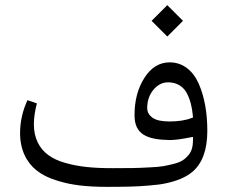

<svg xmlns="http://www.w3.org/2000/svg" viewBox="-20 -728 884 747"><path d="M569.8 -647 630.9 -585.9 691.9 -647 630.9 -708ZM638.7 -255.4C624 -255.4 610.8 -256.8 598.6 -259.3C574.7 -264.6 552.7 -281.2 552.7 -307.1C552.7 -335 560.5 -358.9 576.7 -378.4C592.8 -397.9 611.8 -407.7 634.3 -407.7C667 -407.7 692.4 -392.1 706.5 -366.2C720.2 -340.3 727.1 -312 730.5 -276.4L731 -271L725.6 -269C702.6 -259.8 673.3 -255.4 638.7 -255.4ZM640.6 -183.1C658.7 -183.1 685.5 -186.5 722.2 -193.8L731 -195.3V-186.5C731 -159.7 726.6 -139.6 712.9 -124C699.2 -108.4 686 -98.1 657.2 -90.8C643.1 -86.9 628.9 -84 615.2 -81.5C601.1 -79.1 583 -77.6 560.1 -76.7C537.1 -75.2 515.6 -74.7 495.6 -74.2C475.1 -73.7 449.2 -73.7 418 -73.7C341.8 -73.7 285.2 -79.1 232.4 -94.7C206.1 -102.1 184.6 -112.3 167.5 -125C133.3 -150.4 111.8 -190.4 111.8 -243.7C111.8 -269 115.7 -296.4 123.5 -325.7L86.9 -338.4C67.9 -297.4 58.1 -254.4 58.1 -210C58.1 -145 83.5 -95.2 123 -64.5C143.1 -48.8 167.5 -36.1 197.3 -26.9C255.9 -7.3 318.4 -1 398.4 -1C433.1 -1 462.4 -1.5 485.8 -2C508.8 -2.4 534.2 -3.9 561 -6.3C587.9 -8.3 610.4 -11.2 628.9 -15.6C665.5 -23.4 702.6 -37.6 727.5 -58.6C767.1 -91.3 786.6 -145 786.6 -218.8C786.6 -288.6 775.9 -350.6 753.4 -401.9C731 -453.1 691.4 -485.4 640.6 -485.4C600.1 -485.4 567.4 -465.3 542 -425.3C516.1 -385.3 503.4 -336.9 503.4 -279.8C503.4 -205.6 550.8 -184.6 640.6 -183.1Z"/></svg>

Font: Sahel Light
Style: Regular
Weight: 300
Foundry: Saber Rastikerdar (saber.rastikerdar@gmail.com)
Version: Version 3.4.0